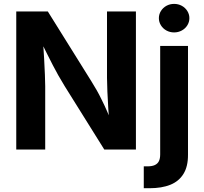

<svg xmlns="http://www.w3.org/2000/svg" viewBox="-20 -788 1073 1012"><path d="M65.7 -727.5H232.1L461.8 -359.2Q476.6 -335.4 489.9 -312.2Q503.2 -288.9 515.6 -263Q546.7 -201.3 572 -132.9H556.7Q553.4 -170.5 550.7 -216.9Q547.9 -260 546 -305Q544 -349.9 544 -378.3V-727.5H696.4V0H529.6L321 -333.9Q284.3 -393.7 258.5 -444.3Q243.8 -472.4 225.7 -509Q207.6 -545.6 186.9 -587.5H205.8Q210.2 -522.4 212.7 -476.8Q215.1 -432.1 216.7 -393.9Q218.3 -355.6 218.3 -334.4V0H65.7ZM970.9 -545.9V28Q971.2 89.5 947 128.6Q922.9 167.7 877.8 185.9Q832.7 204.1 767.5 204.1H737.8V88.8H757.4Q781.5 88.8 796.2 81.9Q811 75 817.7 61.1Q824.3 47.2 824.3 25.9V-545.9ZM817.4 -692.3Q817.4 -712.6 828.2 -730Q839 -747.4 857.4 -757.5Q875.8 -767.5 897.7 -767.5Q919.6 -767.5 938.1 -757.5Q956.6 -747.4 967.4 -730Q978.2 -712.7 978.2 -692.3Q978.2 -671.9 967.4 -654.6Q956.6 -637.2 938.1 -627.2Q919.6 -617.1 897.7 -617.1Q875.8 -617.1 857.4 -627.1Q839 -637.2 828.2 -654.6Q817.4 -672 817.4 -692.3Z"/></svg>

Font: Raveo Variable
Style: Regular
Weight: 400
Designer: Jakub Foglar, Rasmus Andersson (Inter)
Foundry: Jakubfoglar.com
Version: Version 1.000;Glyphs 3.2.3 (3260)